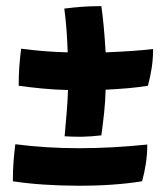

<svg xmlns="http://www.w3.org/2000/svg" viewBox="-20 -618 542 627"><path d="M325 -325Q324 -287 320 -249.5Q316 -212 311 -176Q278 -172 248.5 -171.5Q219 -171 191 -173Q195 -217 198 -254Q201 -291 202 -324Q159 -325 117.5 -329Q76 -333 41 -338Q41 -372 43 -399.5Q45 -427 49 -459Q86 -454 124.5 -451Q163 -448 201 -447Q200 -481 197.5 -516.5Q195 -552 190 -590Q222 -594 249.5 -596Q277 -598 311 -598Q315 -570 318.5 -533.5Q322 -497 325 -447Q372 -449 409.5 -451.5Q447 -454 480 -458Q480 -427 475.5 -397Q471 -367 463 -338Q433 -333 398.5 -330Q364 -327 325 -325ZM22 -26Q22 -60 24 -87.5Q26 -115 30 -147Q130 -134 237.5 -134Q345 -134 461 -146Q461 -115 456.5 -85Q452 -55 444 -26Q351 -11 232.5 -11.5Q114 -12 22 -26Z"/></svg>

Font: Atma
Style: Bold
Weight: 700
Designer: Gregori Vincens, Jeremie Hornus, Riccardo Olocco, Yoann Minet.
Foundry: black foundry
Version: Version 1.102;PS 1.100;hotconv 1.0.86;makeotf.lib2.5.63406